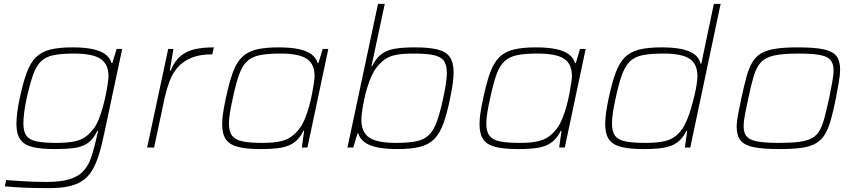

<svg xmlns="http://www.w3.org/2000/svg" viewBox="-20 -763 4431 993"><path d="M232 210Q192 210 149 209Q106 208 68 205.5Q30 203 5 201L12 168Q47 171 84.5 173.5Q122 176 157.5 177Q193 178 222 178Q293 178 337.5 164.5Q382 151 407 126Q432 101 446 65.5Q460 30 470 -13Q475 -31 479 -49.5Q483 -68 487 -86H483Q463 -43 434 -23Q405 -3 363.5 2.5Q322 8 264 8Q191 8 147.5 -3Q104 -14 84.5 -42Q65 -70 65 -121Q65 -147 69 -180Q73 -213 82 -255Q99 -335 118 -386.5Q137 -438 165.5 -466.5Q194 -495 239.5 -506.5Q285 -518 355 -518Q417 -518 459 -509Q501 -500 525 -482Q549 -464 557 -437H561L583 -510H612L518 -68Q505 -5 490 41.5Q475 88 455 120.5Q435 153 405.5 172.5Q376 192 334 201Q292 210 232 210ZM271 -24Q327 -24 362 -31Q397 -38 420 -54Q443 -70 463 -96Q478 -115 490 -144.5Q502 -174 511.5 -208Q521 -242 527.5 -274.5Q534 -307 537.5 -332Q541 -357 541 -369Q541 -432 499.5 -459Q458 -486 363 -486Q299 -486 258.5 -478Q218 -470 193 -446.5Q168 -423 151.5 -377Q135 -331 118 -255Q109 -214 105 -181Q101 -148 101 -124Q101 -82 117 -60.5Q133 -39 170.5 -31.5Q208 -24 271 -24Z M741 0 850 -510H877L858 -397H862Q883 -448 915 -474Q947 -500 989.5 -509Q1032 -518 1086 -518L1078 -482Q1012 -482 968.5 -463.5Q925 -445 898.5 -414Q872 -383 857 -343Q842 -303 832 -259L777 0Z M1329 8Q1256 8 1212 -3Q1168 -14 1148.5 -42Q1129 -70 1129 -121Q1129 -147 1134 -180Q1139 -213 1148 -255Q1165 -335 1183.5 -386.5Q1202 -438 1230.5 -466.5Q1259 -495 1304.5 -506.5Q1350 -518 1420 -518Q1483 -518 1525 -509Q1567 -500 1591 -482Q1615 -464 1623 -437H1627L1649 -510H1678L1570 0H1541L1553 -86H1549Q1530 -47 1502 -26.5Q1474 -6 1432.5 1Q1391 8 1329 8ZM1337 -24Q1393 -24 1427.5 -31.5Q1462 -39 1485 -55Q1508 -71 1529 -98Q1544 -118 1556.5 -148Q1569 -178 1578.5 -212.5Q1588 -247 1594 -279Q1600 -311 1603.5 -335Q1607 -359 1607 -368Q1607 -433 1566 -459.5Q1525 -486 1430 -486Q1366 -486 1325 -478Q1284 -470 1258.5 -446.5Q1233 -423 1216.5 -377Q1200 -331 1184 -255Q1175 -215 1169.5 -181.5Q1164 -148 1164 -124Q1164 -82 1181 -60.5Q1198 -39 1236 -31.5Q1274 -24 1337 -24Z M2035 8Q1973 8 1931 -1Q1889 -10 1865 -28Q1841 -46 1833 -73H1829L1807 0H1777L1935 -743H1970L1901 -420H1904Q1925 -463 1954 -484Q1983 -505 2025 -511.5Q2067 -518 2126 -518Q2199 -518 2243 -507Q2287 -496 2306.5 -468Q2326 -440 2326 -389Q2326 -364 2321.5 -330.5Q2317 -297 2308 -255Q2292 -175 2273 -123.5Q2254 -72 2225.5 -43.5Q2197 -15 2151.5 -3.5Q2106 8 2035 8ZM2027 -24Q2091 -24 2131.5 -32Q2172 -40 2197 -63.5Q2222 -87 2239 -133Q2256 -179 2272 -255Q2281 -296 2286 -329Q2291 -362 2291 -386Q2291 -429 2274.5 -450Q2258 -471 2220.5 -478.5Q2183 -486 2119 -486Q2062 -486 2027.5 -479Q1993 -472 1970 -455.5Q1947 -439 1926 -412Q1912 -394 1900 -366.5Q1888 -339 1878.5 -307Q1869 -275 1862.5 -243.5Q1856 -212 1852.5 -185.5Q1849 -159 1849 -144Q1849 -78 1890.5 -51Q1932 -24 2027 -24Z M2660 8Q2587 8 2543 -3Q2499 -14 2479.5 -42Q2460 -70 2460 -121Q2460 -147 2465 -180Q2470 -213 2479 -255Q2496 -335 2514.5 -386.5Q2533 -438 2561.5 -466.5Q2590 -495 2635.5 -506.5Q2681 -518 2751 -518Q2814 -518 2856 -509Q2898 -500 2922 -482Q2946 -464 2954 -437H2958L2980 -510H3009L2901 0H2872L2884 -86H2880Q2861 -47 2833 -26.5Q2805 -6 2763.5 1Q2722 8 2660 8ZM2668 -24Q2724 -24 2758.5 -31.5Q2793 -39 2816 -55Q2839 -71 2860 -98Q2875 -118 2887.5 -148Q2900 -178 2909.5 -212.5Q2919 -247 2925 -279Q2931 -311 2934.5 -335Q2938 -359 2938 -368Q2938 -433 2897 -459.5Q2856 -486 2761 -486Q2697 -486 2656 -478Q2615 -470 2589.5 -446.5Q2564 -423 2547.5 -377Q2531 -331 2515 -255Q2506 -215 2500.5 -181.5Q2495 -148 2495 -124Q2495 -82 2512 -60.5Q2529 -39 2567 -31.5Q2605 -24 2668 -24Z M3310 8Q3237 8 3193 -3Q3149 -14 3129.5 -42Q3110 -70 3110 -121Q3110 -147 3114.5 -180Q3119 -213 3128 -255Q3145 -335 3164 -386.5Q3183 -438 3211.5 -466.5Q3240 -495 3285.5 -506.5Q3331 -518 3401 -518Q3461 -518 3503.5 -509.5Q3546 -501 3571 -482.5Q3596 -464 3604 -433H3607L3672 -743H3707L3550 0H3522L3534 -86H3530Q3511 -47 3483 -26.5Q3455 -6 3413 1Q3371 8 3310 8ZM3317 -24Q3373 -24 3408.5 -31Q3444 -38 3467.5 -54.5Q3491 -71 3510 -98Q3522 -116 3533.5 -144Q3545 -172 3554.5 -204.5Q3564 -237 3571.5 -268.5Q3579 -300 3583 -326.5Q3587 -353 3587 -368Q3587 -433 3546 -459.5Q3505 -486 3411 -486Q3347 -486 3305.5 -478Q3264 -470 3239 -446.5Q3214 -423 3197 -377Q3180 -331 3164 -255Q3155 -215 3150 -181.5Q3145 -148 3145 -124Q3145 -82 3161.5 -60.5Q3178 -39 3216 -31.5Q3254 -24 3317 -24Z M4013 8Q3928 8 3879.5 -1.5Q3831 -11 3810.5 -36Q3790 -61 3790 -107Q3790 -133 3797 -170Q3804 -207 3814 -254Q3828 -319 3840.5 -365Q3853 -411 3871 -441Q3889 -471 3917.5 -487.5Q3946 -504 3991.5 -511Q4037 -518 4104 -518Q4189 -518 4237 -508.5Q4285 -499 4305 -474Q4325 -449 4325 -404Q4325 -377 4318.5 -339.5Q4312 -302 4303 -254Q4290 -189 4277 -143Q4264 -97 4246 -67.5Q4228 -38 4199.5 -21.5Q4171 -5 4126 1.5Q4081 8 4013 8ZM4009 -24Q4073 -24 4114 -29.5Q4155 -35 4180 -49Q4205 -63 4219.5 -89Q4234 -115 4244.5 -155.5Q4255 -196 4268 -254Q4277 -301 4284 -337.5Q4291 -374 4291 -400Q4291 -435 4274.5 -453.5Q4258 -472 4218.5 -479Q4179 -486 4108 -486Q4029 -486 3984 -476Q3939 -466 3915.5 -441Q3892 -416 3878.5 -370.5Q3865 -325 3850 -254Q3840 -208 3833 -171.5Q3826 -135 3826 -109Q3826 -75 3842.5 -56.5Q3859 -38 3899 -31Q3939 -24 4009 -24Z"/></svg>

Font: Saira Expanded Thin
Style: Italic
Weight: 250
Width: 7
Italic angle: -12°
Designer: Hector Gatti with collaboration of the Omnibus-Type team
Foundry: Omnibus-Type
Version: Version 1.101